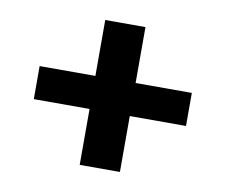

<svg xmlns="http://www.w3.org/2000/svg" viewBox="-59 -649 712 606"><g transform="rotate(10 297.0 -346.0)"><path d="M53.2 -293V-398.9H231.9V-578.1H360.8V-398.9H541V-293H360.8V-113.8H231.9V-293Z"/></g></svg>

Font: LT Superior
Style: Bold
Weight: 400
Designer: Daniel Lyons
Foundry: LyonsType
Version: Version 1.000